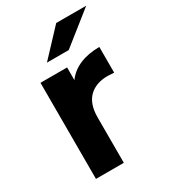

<svg xmlns="http://www.w3.org/2000/svg" viewBox="-185 -841 821 931"><g transform="rotate(-30 225.5 -375.5)"><path d="M406 -546V-402Q380 -404 371 -404Q304 -404 266 -366.5Q228 -329 228 -254V0H72V-538H221V-467Q249 -506 296.5 -526Q344 -546 406 -546ZM283 -751H451L270 -607H148Z"/></g></svg>

Font: APTA Sans Regular
Style: Bold Italic
Weight: 700
Version: Version 7.200